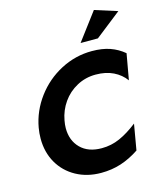

<svg xmlns="http://www.w3.org/2000/svg" viewBox="-138 -1053 982 1167"><g transform="rotate(-15 353.5 -470.0)"><path d="M395 -130Q310 -130 262 -178Q214 -226 214 -304Q214 -325 219 -352Q230 -413 265 -463Q300 -513 354.5 -542.5Q409 -572 473 -572Q537 -572 584 -549Q631 -526 660 -486L689 -649Q650 -682 601.5 -699Q553 -716 488 -716Q384 -716 291.5 -667.5Q199 -619 136.5 -535Q74 -451 56 -350Q50 -316 50 -282Q50 -196 88.5 -129Q127 -62 196 -24Q265 14 353 14Q420 14 478.5 -5Q537 -24 594 -62L622 -224Q563 -178 509 -154Q455 -130 395 -130ZM435 -781H544L707 -909L565 -954Z"/></g></svg>

Font: Geom Bold
Style: Bold Italic
Weight: 700
Italic angle: -10°
Version: Version 1.102